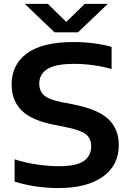

<svg xmlns="http://www.w3.org/2000/svg" viewBox="-20 -968 678 998"><path d="M284.5 9.5Q222 9.5 164.5 0.8Q107 -8 56 -24V-140Q109.5 -122 172.5 -113Q235.5 -104 286 -104Q377 -104 415.5 -131Q454 -158 454 -207.5Q454 -249.5 424.8 -271.2Q395.5 -293 320.5 -307.5L265 -318.5Q146 -341.5 93.2 -393Q40.5 -444.5 40.5 -529Q40.5 -633 120.8 -691.2Q201 -749.5 362.5 -749.5Q418.5 -749.5 468.8 -742.8Q519 -736 560 -724.5V-609Q518.5 -621.5 467.5 -628.8Q416.5 -636 365.5 -636Q267 -636 225.5 -608.8Q184 -581.5 184 -534.5Q184 -494 209.5 -472Q235 -450 302.5 -436.5L358 -426Q489 -400.5 543.2 -348.8Q597.5 -297 597.5 -214.5Q597.5 -108.5 514.5 -49.5Q431.5 9.5 284.5 9.5ZM263.5 -800 108.5 -948H228.5L324.5 -854L420.5 -948H540.5L385.5 -800Z"/></svg>

Font: Encode Sans Exp SmBold
Style: Regular
Weight: 600
Width: 7
Designer: Multiple Designers
Foundry: Impallari Type
Version: Version 3.002; ttfautohint (v1.8.3) -l 8 -r 50 -G 200 -x 14 